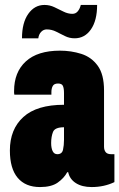

<svg xmlns="http://www.w3.org/2000/svg" viewBox="-20 -745 483 777"><path d="M69 -590Q69 -653 94.5 -689Q120 -725 160 -725Q181 -725 200 -716Q219 -707 237 -698Q255 -689 273 -689Q286 -689 294.5 -699Q303 -709 307 -725H373Q373 -662 348 -626Q323 -590 282 -590Q261 -590 243 -599Q225 -608 207 -617Q189 -626 169 -626Q156 -626 146.5 -616Q137 -606 135 -590ZM142 12Q83 12 51.5 -25.5Q20 -63 20 -136Q20 -222 74.5 -271.5Q129 -321 239 -321V-368Q239 -388 234.5 -397.5Q230 -407 215 -407Q199 -407 193.5 -397Q188 -387 188 -372V-362H38Q37 -366 37 -369.5Q37 -373 37 -377Q37 -453 84.5 -496.5Q132 -540 223 -540Q268 -540 309 -527Q350 -514 375.5 -479Q401 -444 401 -379V-151Q401 -138 407.5 -129.5Q414 -121 430 -121H443V-8Q401 12 351 12Q312 12 287 -4Q262 -20 256 -48H252Q239 -24 213.5 -6Q188 12 142 12ZM212 -121Q231 -121 235 -139Q239 -157 239 -179V-230Q202 -230 194.5 -211Q187 -192 187 -166Q187 -146 193 -133.5Q199 -121 212 -121Z"/></svg>

Font: Archivo ExtraCondensed Black
Style: Regular
Weight: 900
Width: 2
Designer: Hector Gatti
Foundry: Omnibus-Type
Version: Version 2.001; ttfautohint (v1.8.3)